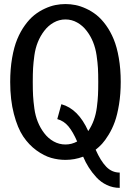

<svg xmlns="http://www.w3.org/2000/svg" viewBox="-20 -763 640 938"><path d="M460 -362.8Q460 -402.8 458.5 -429.9Q457 -457 451.9 -492.2Q446.8 -527.3 434.8 -557.1Q422.9 -586.9 403.8 -611.8Q384.3 -637.7 357.4 -652.8Q330.6 -668 299.8 -668Q269 -668 242.2 -652.8Q215.3 -637.7 195.8 -611.8Q176.8 -586.9 164.8 -557.1Q152.8 -527.3 147.9 -491.9Q143.1 -456.5 141.6 -429.9Q140.1 -403.3 140.1 -362.8Q140.1 -321.8 141.6 -294.9Q143.1 -268.1 147.9 -232.7Q152.8 -197.3 164.8 -167.5Q176.8 -137.7 195.8 -112.8Q215.3 -86.9 242.2 -72Q269 -57.1 299.8 -57.1Q330.1 -57.1 356.9 -71.8Q336.4 -119.1 314.2 -145.8Q292 -172.4 259.8 -181.2L279.8 -253.9Q362.3 -231.4 411.1 -122.6Q427.7 -147 438.2 -175.8Q448.7 -204.6 453.1 -238.3Q457.5 -272 458.7 -297.9Q460 -323.7 460 -362.8ZM569.8 -362.8Q569.8 -303.7 561.5 -252.9Q553.2 -202.1 540.8 -167.7Q528.3 -133.3 510.7 -104.7Q493.2 -76.2 478.5 -60.3Q463.9 -44.4 447.3 -31.7Q471.7 23.4 499.3 51.8Q526.9 80.1 564.9 80.1V154.8Q531.7 154.8 502.2 140.9Q472.7 127 450.9 103.3Q429.2 79.6 413.6 54.9Q397.9 30.3 386.2 2.4Q344.7 18.1 299.8 18.1Q264.6 18.1 230 8.3Q195.3 -1.5 158.2 -28.3Q121.1 -55.2 93.5 -96.2Q65.9 -137.2 47.9 -206.1Q29.8 -274.9 29.8 -362.8Q29.8 -425.8 39.1 -479.5Q48.3 -533.2 64.2 -571.5Q80.1 -609.9 102.1 -640.1Q124 -670.4 147.9 -689.5Q171.9 -708.5 199 -720.9Q226.1 -733.4 250.7 -738.3Q275.4 -743.2 299.8 -743.2Q324.2 -743.2 348.9 -738.3Q373.5 -733.4 400.6 -720.9Q427.7 -708.5 451.7 -689.5Q475.6 -670.4 497.6 -640.1Q519.5 -609.9 535.4 -571.5Q551.3 -533.2 560.5 -479.5Q569.8 -425.8 569.8 -362.8Z"/></svg>

Font: Aurulent Sans Mono
Style: Regular
Weight: 400
Monospace: yes
Version: Version 2007.05.04